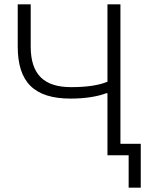

<svg xmlns="http://www.w3.org/2000/svg" viewBox="-20 -718 710 888"><path d="M575 0H477V-287H472C433 -272 375 -262 307 -262C138 -262 62 -338 62 -503V-698H122V-503C122 -371 186 -315 309 -315C380 -315 436 -323 477 -340V-698H537V-53H631V150H575Z"/></svg>

Font: Plexus Sans Light
Style: Regular
Weight: 300
Version: Version 2.001;PS 002.001;hotconv 1.0.70;makeotf.lib2.5.58329